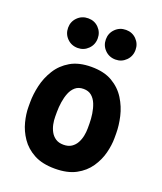

<svg xmlns="http://www.w3.org/2000/svg" viewBox="-140 -836 798 944"><g transform="rotate(20 259.0 -364.5)"><path d="M484 -225Q484 -189 473.5 -147.5Q463 -106 437.5 -68.5Q412 -31 368.5 -7.5Q325 16 259 16Q193 16 149.5 -7.5Q106 -31 80.5 -68.5Q55 -106 44.5 -147.5Q34 -189 34 -225V-250Q34 -291 44.5 -337Q55 -383 80.5 -424Q106 -465 149.5 -490.5Q193 -516 259 -516Q325 -516 368.5 -490.5Q412 -465 437.5 -424Q463 -383 473.5 -337Q484 -291 484 -250ZM344 -250Q344 -275 340 -301.5Q336 -328 327 -350.5Q318 -373 301.5 -387Q285 -401 259 -401Q233 -401 216.5 -387Q200 -373 191 -350.5Q182 -328 178 -301.5Q174 -275 174 -250V-225Q174 -206 178 -186Q182 -166 191.5 -148.5Q201 -131 217.5 -120Q234 -109 259 -109Q284 -109 300.5 -120Q317 -131 326.5 -148.5Q336 -166 340 -186Q344 -206 344 -225ZM162 -580Q129 -580 106.5 -602.5Q84 -625 84 -658Q84 -690 106.5 -712.5Q129 -735 162 -735Q195 -735 217 -712.5Q239 -690 239 -658Q239 -625 216.5 -602.5Q194 -580 162 -580ZM356 -590Q323 -590 300.5 -612.5Q278 -635 278 -668Q278 -700 300.5 -722.5Q323 -745 356 -745Q389 -745 411 -722.5Q433 -700 433 -668Q433 -635 410.5 -612.5Q388 -590 356 -590Z"/></g></svg>

Font: Winky Sans SemiBold
Style: Regular
Weight: 600
Designer: Simon Atzbach
Foundry: typofactur
Version: Version 1.205